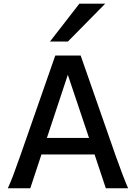

<svg xmlns="http://www.w3.org/2000/svg" viewBox="-20 -1011 741 1031"><path d="M88.4 -173.3 276.9 -712.9H413.1L601.6 -173.3Q641.1 -62 668 0H548.3L487.8 -181.6H202.6L142.6 0H22Q36.1 -31.2 50.8 -69.3Q65.4 -107.4 88.4 -173.3ZM344.2 -609.4 231.9 -270.5H458ZM544.9 -991.2 344.7 -788.1H248.5L406.2 -991.2Z"/></svg>

Font: Lesson One Medium
Style: Regular
Weight: 500
Designer: But Ko, Victor Gaultney, Annie Olsen, Julie Remington, Don Collingsworth, Eric Hays, Becca Hirsbrunner
Version: Version 1.100